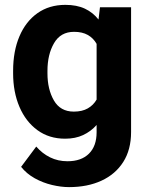

<svg xmlns="http://www.w3.org/2000/svg" viewBox="-20 -558 611 786"><path d="M33.7 -257.8V-268.1Q33.7 -348.6 59.6 -409.4Q85.4 -470.2 133.5 -504.2Q181.6 -538.1 247.6 -538.1Q294.4 -538.1 327.6 -522.5Q360.8 -506.8 383.3 -478L389.2 -528.3H516.6V-17.6Q516.6 54.7 484.6 105Q452.6 155.3 395.5 181.6Q338.4 208 262.7 208Q230 208 192.9 199.2Q155.8 190.4 122.3 171.9Q88.9 153.3 66.4 125L128.4 42Q152.8 70.3 185.1 86.2Q217.3 102.1 256.3 102.1Q313 102.1 344.2 71Q375.5 40 375.5 -16.6V-46.4Q352.1 -20 320.3 -5.1Q288.6 9.8 246.6 9.8Q181.2 9.8 133.3 -25.1Q85.4 -60.1 59.6 -120.6Q33.7 -181.2 33.7 -257.8ZM174.3 -268.1V-257.8Q174.3 -192.4 200.7 -146.7Q227.1 -101.1 282.2 -101.1Q316.4 -101.1 339.4 -114.3Q362.3 -127.4 375.5 -150.4V-378.4Q362.3 -401.9 339.6 -414.8Q316.9 -427.7 283.2 -427.7Q228 -427.7 201.2 -381.3Q174.3 -335 174.3 -268.1Z"/></svg>

Font: Vazirmatn RD
Style: Bold
Weight: 700
Designer: Saber Rastikerdar
Foundry: Saber Rastikerdar
Version: Version 32.102